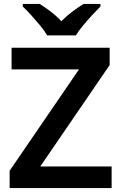

<svg xmlns="http://www.w3.org/2000/svg" viewBox="-20 -957 617 977"><path d="M548 0H29V-88L382 -604H39V-714H538V-626L185 -110H548ZM220 -777Q207 -800 184.5 -827Q162 -854 138.5 -880Q115 -906 96 -924V-937H182Q208 -921 237.5 -898.5Q267 -876 292 -849Q319 -876 349 -898.5Q379 -921 405 -937H491V-924Q473 -906 449 -880Q425 -854 402.5 -827Q380 -800 366 -777Z"/></svg>

Font: Noto Sans Adlam Unjoined SemiBold
Style: Regular
Weight: 600
Version: Version 3.001